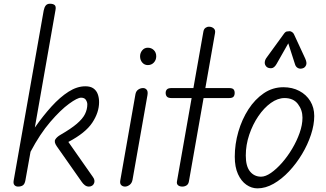

<svg xmlns="http://www.w3.org/2000/svg" viewBox="-20 -999 1745 1028"><path d="M76.5 0Q64.5 0 57.5 -7.8Q50.5 -15.5 53 -31L214 -943Q217.5 -960.5 225.2 -969.8Q233 -979 247.5 -979Q264 -979 272.5 -972Q281 -965 277 -944.5L166.5 -316Q211 -379.5 256.2 -429.2Q301.5 -479 347 -508Q392.5 -537 437 -537Q464.5 -537 480.5 -525.5Q496.5 -514 503.5 -494.8Q510.5 -475.5 510.5 -452Q510.5 -397 474 -342Q437.5 -287 346 -239L477 -52Q484 -42.5 485.2 -34.8Q486.5 -27 484.5 -20Q481.5 -10.5 473.8 -5.2Q466 0 456 0Q444 0 434.2 -7.5Q424.5 -15 417.5 -25.5L283.5 -216.5Q268 -239 276.2 -252.5Q284.5 -266 303.5 -277Q360 -309.5 391.2 -336.2Q422.5 -363 435 -388.2Q447.5 -413.5 447.5 -440.5Q447.5 -452 440 -464Q432.5 -476 414 -476Q394.5 -476 349.5 -443.2Q304.5 -410.5 249.2 -346.2Q194 -282 143.5 -186.5L116 -33.5Q112.5 -14 102.8 -7Q93 0 76.5 0Z M649.5 0Q637 0 629 -8Q621 -16 624 -33L705 -493.5Q708 -511 720 -519.2Q732 -527.5 746 -527.5Q757.5 -527.5 765.2 -518.8Q773 -510 769.5 -489.5L689.5 -36Q686 -18 673.8 -9Q661.5 0 649.5 0ZM730 -697.5Q730 -715.5 741.5 -729.5Q753 -743.5 771.5 -743.5Q790.5 -743.5 803.5 -730.8Q816.5 -718 816.5 -697.5Q816.5 -678 803.8 -664.2Q791 -650.5 771.5 -650.5Q753.5 -650.5 741.8 -664Q730 -677.5 730 -697.5Z M956 0Q942 0 933.5 -7Q925 -14 927.5 -28L1006 -474H899Q880.5 -474 873.8 -481.5Q867 -489 867 -501.5Q867 -513 873.8 -520.2Q880.5 -527.5 899 -527.5H1015.5L1069 -830Q1071.5 -843.5 1080 -849.8Q1088.5 -856 1099 -856Q1113.5 -856 1123.8 -847.5Q1134 -839 1131.5 -823L1079.5 -527.5H1206Q1224.5 -527.5 1230.5 -520.5Q1236.5 -513.5 1236.5 -501.5Q1236.5 -489 1230.5 -481.5Q1224.5 -474 1206 -474H1070L991.5 -28Q989 -13 979 -6.5Q969 0 956 0Z M1358.5 9.5Q1327 9.5 1299.2 -9.8Q1271.5 -29 1254.2 -66.8Q1237 -104.5 1237 -160Q1237 -227.5 1256.2 -293.8Q1275.5 -360 1310.2 -413.8Q1345 -467.5 1392.5 -499.8Q1440 -532 1497 -532Q1545 -532 1582.5 -512.2Q1620 -492.5 1641.2 -457.8Q1662.5 -423 1662.5 -378Q1662.5 -331 1645 -277.8Q1627.5 -224.5 1597 -173.8Q1566.5 -123 1527.5 -81.5Q1488.5 -40 1445 -15.2Q1401.5 9.5 1358.5 9.5ZM1296 -166Q1296 -108.5 1318.8 -80.8Q1341.5 -53 1378 -53Q1401.5 -53 1430.8 -73.2Q1460 -93.5 1489.8 -127.2Q1519.5 -161 1544.2 -202.5Q1569 -244 1584.2 -287.2Q1599.5 -330.5 1599.5 -369Q1599.5 -410 1575.2 -442Q1551 -474 1503.5 -474Q1467 -474 1430.2 -447.8Q1393.5 -421.5 1363.2 -377Q1333 -332.5 1314.5 -277.8Q1296 -223 1296 -166ZM1601.5 -633.5Q1586.5 -628.5 1575 -634.8Q1563.5 -641 1559.5 -655L1523.5 -767L1460.5 -656Q1448 -634.5 1432.8 -633.8Q1417.5 -633 1408 -640.5Q1397 -651 1397.5 -664Q1398 -677 1406 -688.5L1499 -816.5Q1507.5 -829 1515.8 -830.5Q1524 -832 1531.5 -832Q1536 -832 1543.5 -827.5Q1551 -823 1554.5 -814.5L1614 -686Q1624.5 -663 1618.8 -650Q1613 -637 1601.5 -633.5Z"/></svg>

Font: Edu QLD Hand
Style: Regular
Weight: 400
Designer: Tina and Corey Anderson, Eben Sorkin
Foundry: Sorkin Type Co.
Version: Version 2.000